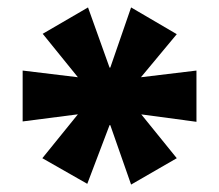

<svg xmlns="http://www.w3.org/2000/svg" viewBox="-20 -743 590 517"><path d="M215 -248 94 -317 192 -438 196 -436 41 -416V-553L198 -534L193 -531L95 -652L217 -723L275 -561H277L333 -723L456 -651L357 -532L351 -534L509 -553V-415L353 -436L358 -438L456 -317L333 -246L277 -406H275Z"/></svg>

Font: Nunito Sans 7pt Expanded Black
Style: Regular
Weight: 900
Width: 7
Designer: Vernon Adams
Foundry: Vernon Adams
Version: Version 3.101;gftools[0.9.27]